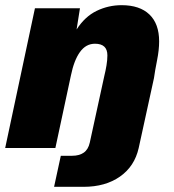

<svg xmlns="http://www.w3.org/2000/svg" viewBox="-21 -572 671 742"><path d="M188 150 214 30H258Q285 30 302.5 18Q320 6 326 -21L382 -278Q387 -298 390.5 -319Q394 -340 394 -358Q394 -403 346 -403Q311 -403 288 -371Q265 -339 253 -280L193 0H-1L114 -540H288L275 -458Q307 -508 352.5 -530Q398 -552 449 -552Q519 -552 556.5 -516Q594 -480 594 -412Q594 -379 586 -339Q578 -299 574 -270L515 0Q499 71 442.5 110.5Q386 150 302 150Z"/></svg>

Font: Geist Black
Style: Italic
Weight: 900
Italic angle: -12°
Designer: Basement.studio, Andrés Briganti, Mateo Zaragoza
Foundry: Basement.studio, Vercel, Andrés Briganti, Guido Ferreyra, Mateo Zaragoza
Version: Version 1.500; ttfautohint (v1.8.4.7-5d5b)